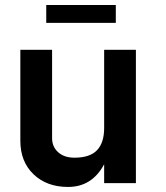

<svg xmlns="http://www.w3.org/2000/svg" viewBox="-20 -721 653 756"><path d="M515.1 -524.9V0H390.1V-74.2Q342.3 15.1 248 15.1Q164.1 15.1 112.1 -34.7Q60.1 -84.5 60.1 -167V-524.9H185.1V-176.8Q185.1 -143.1 209 -121.6Q232.9 -100.1 272.9 -100.1Q334 -100.1 362.1 -129.6Q390.1 -159.2 390.1 -216.8V-524.9ZM436 -701.2V-630.9H162.1V-701.2Z"/></svg>

Font: Miedinger*
Style: Bold
Weight: 700
Version: Version 001.000